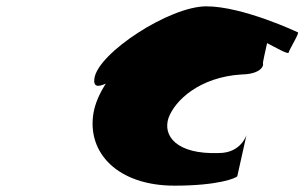

<svg xmlns="http://www.w3.org/2000/svg" viewBox="-20 -880 961 606"><path d="M278 -633C274 -605 289 -605 314 -616C294 -585 280 -553 275 -523C254 -397 352 -294 531 -294C669 -294 726 -318 729 -324L758 -454C758 -454 741 -397 671 -397C536 -392 493 -452 512 -508C532 -563 610 -637 743 -645C802 -646 813 -672 810 -679C809 -683 817 -716 823 -744C848 -731 890 -707 891 -714C893 -724 927 -778 920 -778C920 -778 747 -860 631 -860C515 -860 290 -713 278 -633Z"/></svg>

Font: Ampere
Style: SuExtIta
Weight: 400
Version: Version 1